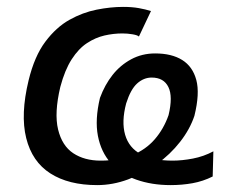

<svg xmlns="http://www.w3.org/2000/svg" viewBox="-20 -528 683 557"><path d="M262 9Q179 9 126 -25Q73 -59 56 -127.5Q39 -196 63 -295Q80 -365 111.5 -407Q143 -449 181.5 -470.5Q220 -492 260.5 -500Q301 -508 337 -508Q363 -508 382.5 -504.5Q402 -501 418 -496L383 -422Q379 -426 364.5 -428.5Q350 -431 335 -431Q309 -431 283 -425Q257 -419 232.5 -403Q208 -387 188 -356Q168 -325 155 -276Q137 -200 148.5 -152.5Q160 -105 192.5 -83.5Q225 -62 272 -62Q325 -62 364 -78Q403 -94 429 -124Q455 -154 469 -194Q482 -248 468.5 -275.5Q455 -303 420 -303Q397 -303 378 -286Q359 -269 346 -228Q332 -175 343 -137Q354 -99 389 -80.5Q424 -62 481 -62Q508 -62 539.5 -68Q571 -74 599 -89L597 -16Q569 -2 538.5 3.5Q508 9 475 9Q420 9 375 -7Q330 -23 301.5 -55Q273 -87 264 -134Q255 -181 270 -244Q284 -282 306.5 -310.5Q329 -339 360.5 -356Q392 -373 430 -373Q478 -373 508.5 -354Q539 -335 549.5 -296Q560 -257 544 -192Q531 -153 502.5 -116.5Q474 -80 435 -52Q396 -24 351.5 -7.5Q307 9 262 9Z"/></svg>

Font: Nunito Sans 7pt Condensed SemiBold
Style: Italic
Weight: 600
Width: 3
Italic angle: -9°
Designer: Vernon Adams
Foundry: Vernon Adams
Version: Version 3.101;gftools[0.9.27]